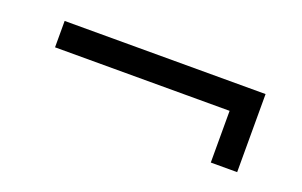

<svg xmlns="http://www.w3.org/2000/svg" viewBox="-39 -505 679 431"><g transform="rotate(20 300.0 -289.0)"><path d="M540 -195V-381.5H60V-318.5H477V-195Z"/></g></svg>

Font: Vela Sans
Style: Regular
Weight: 400
Designer: Principal design: Mikhail Sharanda - project Manrope.
Design modification: Ravid Balaliev
Foundry: Mikhail Sharanda
Version: Version 1.001